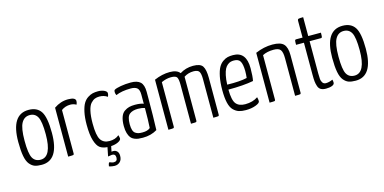

<svg xmlns="http://www.w3.org/2000/svg" viewBox="-80 -1127 3538 1767"><g transform="rotate(-15 1689.0 -243.5)"><path d="M33 -249Q33 -510 200 -510Q281 -510 317.5 -454Q354 -398 354 -250Q354 10 189 10Q148 10 122.5 1Q97 -8 75 -34.5Q53 -61 43 -113.5Q33 -166 33 -249ZM92 -245Q92 -122 115.5 -80Q139 -38 191 -38Q296 -38 296 -252Q296 -374 272.5 -417.5Q249 -461 198 -461Q146 -461 119 -412.5Q92 -364 92 -245Z M442 -466Q505 -510 576 -510Q648 -510 648 -475Q648 -458 640 -442Q614 -457 584 -457Q535 -457 498 -429V-14Q498 -4 490.5 -2Q483 0 442 0Z M847 -40Q904 -40 939 -71Q946 -50 946 -38Q946 -22 918.5 -8Q891 6 849 9L839 60Q840 58 857 58Q877 58 891.5 72.5Q906 87 906 116Q906 154 885 173.5Q864 193 834 193Q821 193 808 190.5Q795 188 788 186L781 183Q785 157 791 150Q796 148 800.5 150Q805 152 815.5 155.5Q826 159 835 159Q869 159 869 123Q869 88 836 88L797 94L814 9Q770 6 743.5 -13Q717 -32 699.5 -87.5Q682 -143 682 -239Q682 -308 693 -359Q704 -410 721 -438.5Q738 -467 763.5 -483.5Q789 -500 811.5 -505Q834 -510 862 -510Q896 -510 921 -498Q946 -486 946 -470Q946 -453 938 -437Q905 -460 861 -460Q837 -460 818 -452.5Q799 -445 779.5 -424Q760 -403 749 -355.5Q738 -308 738 -236Q738 -121 764.5 -80.5Q791 -40 847 -40Z M1009 -464Q1009 -479 1017 -484Q1033 -494 1078 -502Q1123 -510 1174 -510Q1236 -510 1265 -482.5Q1294 -455 1294 -389V-329Q1294 -156 1289 -26Q1230 10 1153 10Q1128 10 1110 8Q1092 6 1071.5 -2.5Q1051 -11 1038.5 -27Q1026 -43 1017.5 -71Q1009 -99 1009 -139Q1009 -190 1021 -224Q1033 -258 1056 -274Q1079 -290 1102.5 -296Q1126 -302 1158 -302Q1211 -302 1240 -290V-378Q1240 -424 1220 -440.5Q1200 -457 1161 -457Q1073 -457 1017 -432Q1009 -448 1009 -464ZM1240 -249Q1213 -259 1175 -259Q1123 -259 1094.5 -236Q1066 -213 1066 -141Q1066 -107 1073 -85Q1080 -63 1095 -53.5Q1110 -44 1124 -41Q1138 -38 1161 -38Q1211 -38 1235 -60Q1240 -130 1240 -249Z M1768 -510Q1837 -510 1858.5 -476.5Q1880 -443 1880 -365V-14Q1880 -4 1873 -2Q1866 0 1825 0V-368Q1825 -420 1812 -440Q1799 -460 1759 -460Q1708 -460 1667 -433V-14Q1667 -4 1660 -2Q1653 0 1613 0H1612V-370Q1612 -423 1601 -442Q1590 -461 1544 -461Q1499 -461 1452 -439V-14Q1452 -4 1444.5 -2Q1437 0 1397 0V-477Q1472 -510 1545 -510Q1614 -510 1641 -474Q1697 -510 1768 -510Z M2142 -44Q2214 -44 2263 -78Q2269 -58 2269 -39Q2269 -21 2228 -5.5Q2187 10 2134 10Q2095 10 2068 1.5Q2041 -7 2017 -30.5Q1993 -54 1981.5 -102Q1970 -150 1970 -223Q1970 -297 1981 -351Q1992 -405 2008.5 -435Q2025 -465 2050 -482.5Q2075 -500 2097 -505Q2119 -510 2148 -510Q2274 -510 2274 -352Q2274 -274 2265 -232Q2172 -214 2026 -214Q2027 -112 2055 -78Q2083 -44 2142 -44ZM2144 -460Q2127 -460 2113 -456.5Q2099 -453 2083 -440.5Q2067 -428 2056 -407Q2045 -386 2037 -349Q2029 -312 2027 -261Q2148 -258 2216 -274Q2220 -306 2220 -341Q2219 -404 2203 -432Q2187 -460 2144 -460Z M2361 -475Q2442 -510 2523 -510Q2601 -510 2630.5 -478Q2660 -446 2660 -373V-14Q2660 -4 2653 -2Q2646 0 2604 0V-358Q2604 -415 2587.5 -438Q2571 -461 2522 -461Q2459 -461 2416 -438V-14Q2416 -4 2409 -2Q2402 0 2361 0Z M2809 -451H2734Q2734 -484 2736 -492Q2738 -500 2747 -500H2809V-658Q2809 -674 2818 -677Q2827 -680 2863 -680V-500H2984Q2984 -467 2982 -459Q2980 -451 2972 -451H2863V-144Q2863 -108 2865 -89Q2867 -70 2877.5 -54.5Q2888 -39 2909 -39Q2939 -39 2974 -55Q2978 -39 2978 -26Q2978 -8 2954.5 1Q2931 10 2897 10Q2867 10 2848.5 -0.5Q2830 -11 2822 -34.5Q2814 -58 2811.5 -81.5Q2809 -105 2809 -145Z M3024 -249Q3024 -510 3191 -510Q3272 -510 3308.5 -454Q3345 -398 3345 -250Q3345 10 3180 10Q3139 10 3113.5 1Q3088 -8 3066 -34.5Q3044 -61 3034 -113.5Q3024 -166 3024 -249ZM3083 -245Q3083 -122 3106.5 -80Q3130 -38 3182 -38Q3287 -38 3287 -252Q3287 -374 3263.5 -417.5Q3240 -461 3189 -461Q3137 -461 3110 -412.5Q3083 -364 3083 -245Z"/></g></svg>

Font: Yanone Kaffeesatz Light
Style: Regular
Weight: 300
Designer: Yanone (Cyrillic: Daniel Pouzeot)
Foundry: Yanone
Version: Version 1.003;PS 001.003;hotconv 1.0.88;makeotf.lib2.5.64775